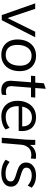

<svg xmlns="http://www.w3.org/2000/svg" viewBox="1068 -1768 708 2883"><g transform="rotate(90 1421.5 -327.0)"><path d="M540 -502 284 0H207L31 -502H113L252 -87L457 -502Z M573 -236Q573 -320 603.5 -383Q634 -446 689 -480.5Q744 -515 817 -515Q887 -515 939.5 -485Q992 -455 1020.5 -399.5Q1049 -344 1049 -271Q1049 -187 1018.5 -124Q988 -61 933 -27Q878 7 805 7Q735 7 682.5 -23Q630 -53 601.5 -108Q573 -163 573 -236ZM967 -274Q967 -357 927.5 -402.5Q888 -448 817 -448Q741 -448 698 -390Q655 -332 655 -233Q655 -148 694 -103.5Q733 -59 807 -59Q883 -59 925 -117Q967 -175 967 -274Z M1275 -164 1274 -147Q1274 -100 1295 -81Q1316 -62 1355 -62Q1384 -62 1408 -71L1403 -3Q1373 7 1334 7Q1267 7 1230 -28.5Q1193 -64 1193 -133Q1193 -146 1194 -153L1216 -439H1118L1123 -503H1221L1231 -632L1314 -661L1302 -503H1446L1440 -439H1297Z M1575 -254V-234Q1575 -151 1616 -105Q1657 -59 1735 -59Q1829 -59 1900 -117L1924 -58Q1892 -28 1839 -10.5Q1786 7 1732 7Q1659 7 1605.5 -23Q1552 -53 1523 -108Q1494 -163 1494 -236Q1494 -318 1524.5 -381.5Q1555 -445 1611 -480Q1667 -515 1741 -515Q1837 -515 1893 -459.5Q1949 -404 1949 -300Q1949 -278 1946 -254ZM1581 -307H1878Q1879 -377 1843.5 -415Q1808 -453 1745 -453Q1679 -453 1637 -415.5Q1595 -378 1581 -307Z M2367 -509 2360 -436Q2334 -444 2308 -444Q2235 -444 2196 -398.5Q2157 -353 2153 -287L2129 0H2048L2077 -362Q2081 -430 2081 -464Q2081 -490 2080 -503H2156L2157 -422Q2181 -466 2225.5 -490.5Q2270 -515 2322 -515Q2348 -515 2367 -509Z M2379 -58 2411 -118Q2452 -86 2493 -71.5Q2534 -57 2582 -57Q2705 -57 2705 -134Q2705 -168 2675.5 -185.5Q2646 -203 2585 -220Q2532 -236 2499.5 -250Q2467 -264 2444 -292Q2421 -320 2421 -365Q2421 -433 2475 -474Q2529 -515 2619 -515Q2673 -515 2721 -497.5Q2769 -480 2799 -449L2767 -390Q2698 -450 2619 -450Q2561 -450 2529.5 -429Q2498 -408 2498 -369Q2498 -335 2527.5 -317.5Q2557 -300 2618 -283Q2672 -267 2704.5 -253Q2737 -239 2760 -211Q2783 -183 2783 -138Q2783 -70 2728 -31.5Q2673 7 2581 7Q2523 7 2471 -9.5Q2419 -26 2379 -58Z"/></g></svg>

Font: Muli
Style: Italic
Weight: 400
Italic angle: -4.541°
Designer: Vernon Adams
Foundry: Vernon Adams
Version: Version 2.001